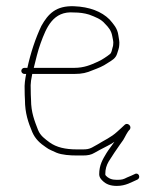

<svg xmlns="http://www.w3.org/2000/svg" viewBox="-20 -488 527 631"><path d="M91 -265C97.6 -291.4 104.1 -320.3 113.5 -346C132.3 -397.4 154.4 -452.7 223 -447C240.7 -447 257.5 -444.8 273 -440C294.1 -431.9 312.4 -425.2 325 -410C336 -399 345.9 -387.7 349 -369C350.1 -360.1 353.7 -352.3 352 -342C352 -338.7 351.3 -335.3 350 -332C347.8 -324.5 347.1 -314.5 341 -310C332.7 -303.1 312.3 -289.5 301 -285C278.4 -274.7 256.3 -265 224 -265ZM50 -255C50 -249.7 54.7 -245 60 -245H66C62.7 -228.4 59.9 -210.3 61 -192C61 -181.3 61.3 -170.7 62 -160C62 -115.8 73.1 -85 86 -54C95.9 -31 111.7 -16.9 131 -4C141.8 4.4 153.4 7.7 166 14C183.9 21.2 209.7 23 233 23H252C268.8 23 279.5 20.9 291 14L309 4C325.7 -5.3 341 -11.3 356 -22C349.3 -11.9 336.1 4.8 330 15C317.9 35.2 306 54 306 85C306 92.3 309.7 99.3 317 106C328.1 117.1 342.5 123 364 123C393.3 123 411.9 110.6 432 102C443.7 95.5 435.3 77.2 423 84C414.2 87.8 408.7 91.1 398 95C385.1 101.5 381.3 103 364 103C356 103 349.3 102 344 100C339.2 98.6 326 90.6 326 85C326 67.1 329.9 55.8 337 43C347.8 25.8 363.3 2.3 375 -14L385 -28C392.4 -39.9 396.9 -52.9 407 -63C413.8 -74.3 398.4 -86.4 390 -78C382.4 -70.4 375.9 -65.1 365 -55C344.5 -36.2 323.3 -27.6 300 -13L282 -3C272.5 1.8 264.9 3 252 3H233C194.5 3 165.6 -3.8 143 -20C127.7 -31.5 112.8 -41.5 105 -61C93.6 -90.6 82 -118.6 82 -160C81.3 -171.3 81 -182.3 81 -193C80.3 -203 80.7 -213 82 -223L86 -245H224C250.3 -245 265.1 -248.9 284 -257C304.2 -264.8 317.3 -269.5 334 -281C348.7 -290.1 360.3 -296.2 365 -312C367.6 -321.2 372 -330.5 372 -341C373.3 -351.6 370.3 -361.6 369 -372C366.1 -395.3 352.4 -409.5 340 -424C313.9 -450.1 274.1 -465.6 223.5 -467.5C163.6 -469.7 138.2 -442.3 116 -403C97 -363.3 80.3 -313.1 70 -265H60C54.7 -265 50 -260.3 50 -255Z"/></svg>

Font: HoneyBee
Style: UltLit
Weight: 100
Foundry: Cannot Into Space Fonts
Version: Version 0.89